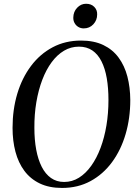

<svg xmlns="http://www.w3.org/2000/svg" viewBox="-20 -962 708 994"><path d="M301.5 11Q234.5 11 186 -12.2Q137.5 -35.5 106.2 -77.5Q75 -119.5 60 -176.2Q45 -233 45 -300Q45 -395 69.5 -476.8Q94 -558.5 140.5 -620.5Q187 -682.5 252.5 -717.2Q318 -752 399.5 -752Q466.5 -752 515 -728.8Q563.5 -705.5 594.2 -663.5Q625 -621.5 639.5 -565.8Q654 -510 654.5 -444.5Q654.5 -350 630.2 -267.5Q606 -185 560 -122.5Q514 -60 448.8 -24.5Q383.5 11 301.5 11ZM312 -20Q353.5 -20 388.8 -42Q424 -64 452.2 -103.5Q480.5 -143 500.5 -196.2Q520.5 -249.5 531 -312.5Q541.5 -375.5 541.5 -444Q541.5 -506 532.8 -556.8Q524 -607.5 505.5 -644.2Q487 -681 458 -700.8Q429 -720.5 388.5 -720.5Q347 -720.5 311.5 -699.5Q276 -678.5 247.5 -640Q219 -601.5 199 -549Q179 -496.5 168.2 -433.2Q157.5 -370 158 -300Q158 -238 167.5 -187Q177 -136 196 -98.5Q215 -61 244 -40.5Q273 -20 312 -20ZM413.5 -815Q398 -815 385.5 -822.5Q373 -830 366 -842.8Q359 -855.5 359.5 -871.5Q360 -901.5 379.5 -922Q399 -942.5 425.5 -942.5Q452.5 -942.5 468.2 -926.2Q484 -910 483 -887Q483 -857.5 463.2 -836.2Q443.5 -815 413.5 -815Z"/></svg>

Font: Merriweather 120pt
Style: Italic
Weight: 400
Italic angle: -7.8°
Version: Version 2.101